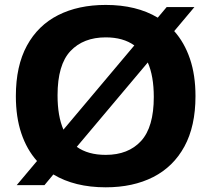

<svg xmlns="http://www.w3.org/2000/svg" viewBox="-20 -770 880 799"><path d="M165 0.5H49.5L134 -100Q91.5 -147.5 68.8 -215Q46 -282.5 46 -370Q46 -495.5 92 -580Q138 -664.5 222 -707Q306 -749.5 420 -749.5Q548 -749.5 636.5 -696.5L673.5 -740.5H789L705 -640.5Q747.5 -593 770.5 -525.2Q793.5 -457.5 793.5 -370Q793.5 -245 747.5 -160.5Q701.5 -76 617.5 -33.2Q533.5 9.5 420 9.5Q291 9.5 202 -44ZM219.5 -373.5Q219.5 -286.5 244 -230.5L539 -581Q492.5 -614.5 420 -614.5Q327 -614.5 273.2 -557.5Q219.5 -500.5 219.5 -373.5ZM420 -125.5Q514 -125.5 567 -183.2Q620 -241 620 -366.5Q620 -453.5 595 -510L299.5 -159Q346 -125.5 420 -125.5Z"/></svg>

Font: Encode Sans SmExp
Style: Bold
Weight: 700
Width: 6
Designer: Multiple Designers
Foundry: Impallari Type
Version: Version 3.002; ttfautohint (v1.8.3) -l 8 -r 50 -G 200 -x 14 